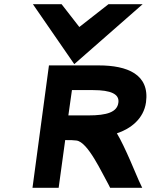

<svg xmlns="http://www.w3.org/2000/svg" viewBox="-20 -890 714 910"><path d="M332 -586 656 -870H494L356 -762L272 -870H136ZM448 -580H212L134 0H258L289 -226H295C313 -226 329 -226 342 -224C397 -218 464 -68 495 -14L502 0H654L638 -34C629 -53 572 -196 534 -258C600 -280 661 -327 672 -405C690 -538 583 -580 448 -580ZM399 -343H304L321 -463H421C506 -463 547 -444 541 -403C535 -359 488 -343 399 -343Z"/></svg>

Font: Charger
Style: HemiRT
Weight: 900
Designer: Jasper
Foundry: Cannot Into Space Fonts
Version: Version 0.99